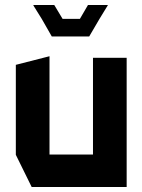

<svg xmlns="http://www.w3.org/2000/svg" viewBox="-20 -744 567 764"><path d="M106 0 43 -128V-486L176 -520H177V-129H350V-514H484V0ZM298 -669 330 -724H409V-723L376 -669L335 -599H186L146 -669L113 -722V-724H196L229 -669Z"/></svg>

Font: Foldit Thin SemiBold
Style: Regular
Weight: 600
Version: Version 1.003